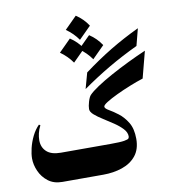

<svg xmlns="http://www.w3.org/2000/svg" viewBox="-84 -832 800 904"><g transform="rotate(-10 315.5 -380.0)"><path d="M292 0H141.1Q100.6 0 73.5 -21Q46.4 -42 33 -72.8Q19.5 -103.5 19.5 -133.3Q19.5 -154.3 26.1 -182.1Q32.7 -210 46.1 -237.5Q59.6 -265.1 79.1 -284.7L85.4 -280.8Q76.2 -262.7 72 -245.1Q67.9 -227.5 67.9 -211.9Q67.9 -178.2 90.1 -157.5Q112.3 -136.7 158.2 -136.7H294.9Q300.8 -136.7 304.7 -125Q308.6 -113.3 310.3 -97.9Q312 -82.5 312 -72.3Q312 -61 309.6 -43.7Q307.1 -26.4 302.7 -13.2Q298.3 0 292 0ZM630.9 -541 597.7 -413.6Q568.4 -404.3 533.7 -390.4Q499 -376.5 467.8 -361.6Q436.5 -346.7 416.7 -334.2Q397 -321.8 397 -314.5Q397 -305.7 415.5 -295.2Q434.1 -284.7 458 -266.6Q481.9 -248.5 500.5 -218.3Q519 -188 519 -139.6Q519 -89.8 494.1 -59.1Q469.2 -28.3 427.7 -14.2Q386.2 0 336.9 0H290.5Q280.8 0 271.2 -20Q261.7 -40 261.7 -68.4Q261.7 -97.2 271.2 -116.9Q280.8 -136.7 290.5 -136.7H395Q442.4 -136.7 461.2 -139.9Q480 -143.1 482.9 -147.7Q485.8 -152.3 485.8 -157.2Q485.8 -176.3 469.5 -193.8Q453.1 -211.4 429.2 -227.5Q405.3 -243.7 381.1 -258.8Q356.9 -273.9 340.6 -288.1Q324.2 -302.2 324.2 -315.9Q324.2 -329.6 330.3 -350.3Q336.4 -371.1 344.2 -379.9Q357.9 -394.5 388.4 -414.8Q418.9 -435.1 459.7 -457.5Q500.5 -480 545.2 -501.7Q589.8 -523.4 630.9 -541ZM324.7 -411.6 345.7 -487.3Q412.6 -537.1 478 -576.7Q543.5 -616.2 616.7 -650.9L595.7 -569.8Q522.5 -535.2 456.5 -496.6Q390.6 -458 324.7 -411.6ZM338.9 -759.8Q374 -736.8 396.5 -702.1L338.9 -644.5Q315.9 -677.7 281.2 -702.1ZM293 -658.7Q328.1 -635.7 350.6 -601.1L293 -543.5Q270 -576.7 235.4 -601.1ZM384.8 -658.7Q419.9 -635.7 442.4 -601.1L384.8 -543.5Q361.8 -576.7 327.1 -601.1Z"/></g></svg>

Font: Lateef ExtraBold
Style: Regular
Weight: 800
Designer: SIL International
Foundry: SIL International
Version: Version 4.200